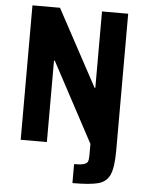

<svg xmlns="http://www.w3.org/2000/svg" viewBox="-59 -735 742 979"><g transform="rotate(5 312.0 -245.5)"><path d="M423 47V-10L205 -417H201V0H67V-688H208L419 -297H423V-688H557V12Q557 98 540 136Q523 174 481.5 185.5Q440 197 349 197V100Q383 100 399 95Q415 90 419 79.5Q423 69 423 47Z"/></g></svg>

Font: Saira Semi Condensed SemiBold
Style: Regular
Weight: 600
Width: 4
Designer: Hector Gatti with collaboration of the Omnibus-Type team
Foundry: Omnibus-Type
Version: Version 1.001; ttfautohint (v1.8)